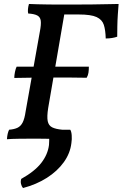

<svg xmlns="http://www.w3.org/2000/svg" viewBox="-20 -699 618 968"><path d="M15 3Q17 -28 26 -45Q52 -47 68.5 -55Q85 -63 94.5 -82Q104 -101 109 -136L181 -540Q188 -576 185.5 -594.5Q183 -613 168 -621Q153 -629 122 -631Q120 -641 121 -653Q122 -665 126 -679Q144 -678 168.5 -677.5Q193 -677 219.5 -676.5Q246 -676 271.5 -676Q297 -676 317 -676Q387 -676 439 -676.5Q491 -677 525.5 -678Q560 -679 578 -679Q576 -655 574 -625Q572 -595 571.5 -565.5Q571 -536 571 -514Q560 -510 545 -507.5Q530 -505 513 -505Q512 -547 503.5 -573.5Q495 -600 467 -613Q439 -626 377 -626H304L223 -155Q216 -111 220.5 -88.5Q225 -66 243 -57Q261 -48 294 -45Q296 -36 296 -24Q296 -12 294 3Q278 2 255.5 1.5Q233 1 208 0.5Q183 0 158 0Q121 0 78.5 0.5Q36 1 15 3ZM52 -306Q52 -319 55.5 -336.5Q59 -354 64 -363H428Q428 -346 426 -332.5Q424 -319 417 -307Q373 -308 337 -308Q301 -308 256 -308Q209 -308 176.5 -308Q144 -308 116 -307Q88 -306 52 -306ZM96 249Q89 241 86 228.5Q83 216 87 203Q155 165 188 122.5Q221 80 227 32Q228 22 228 11Q228 0 228 -11L232 -45H334Q340 -37 341.5 -17Q343 3 340 22Q334 74 301.5 119Q269 164 216.5 197.5Q164 231 96 249Z"/></svg>

Font: Vollkorn Medium
Style: Italic
Weight: 500
Italic angle: -11°
Designer: Friedrich Althausen
Foundry: Friedrich Althausen
Version: Version 5.000